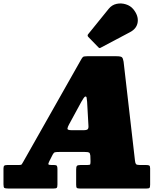

<svg xmlns="http://www.w3.org/2000/svg" viewBox="-70 -1083 942 1103"><path d="M-50 -24.5V-114.5Q-50 -126.5 -45.8 -130.8Q-41.5 -135 -28.5 -135H39Q52.5 -135 55.2 -139.5Q58 -144 63 -152.5L395.5 -740Q402 -752 407 -756Q412 -760 431.5 -760H598.5Q624 -760 630.5 -754Q637 -748 640 -728.5L705.5 -159.5Q707 -146 711.2 -140.5Q715.5 -135 734 -135H770Q782 -135 787.2 -132.2Q792.5 -129.5 792.5 -116V-23Q792.5 -8 789 -4Q785.5 0 771.5 0H389Q375 0 371.2 -3.8Q367.5 -7.5 367.5 -22V-108.5Q367.5 -124 371.5 -129.5Q375.5 -135 391.5 -135H430Q446.5 -135 448.2 -139Q450 -143 450 -157L449 -189Q447.5 -203.5 441.5 -206.8Q435.5 -210 417 -210H269.5Q251.5 -210 245 -208Q238.5 -206 232.5 -194.5L213 -156Q206.5 -143 208.2 -139Q210 -135 227.5 -135H241.5Q253.5 -135 256.8 -130Q260 -125 260 -112.5V-23.5Q260 -8 256 -4Q252 0 237.5 0H-21.5Q-39.5 0 -44.8 -3.2Q-50 -6.5 -50 -24.5ZM397.5 -498.5 326 -367Q318.5 -353.5 317.5 -344.2Q316.5 -335 342.5 -335H409.5Q429 -335 434.2 -341Q439.5 -347 438 -362.5L430.5 -498Q428.5 -512.5 427.8 -520.5Q427 -528.5 421.5 -528.5Q416.5 -528.5 410.5 -519.5Q404.5 -510.5 397.5 -498.5ZM696 -1030Q726 -993 721 -956Q716 -919 677.5 -898.5L509.5 -809.5Q504 -806 501 -807Q498 -808 494 -812.5L437.5 -870.5Q429 -879.5 438 -888.5L555 -1033Q573 -1055 599.8 -1060.8Q626.5 -1066.5 653 -1058.2Q679.5 -1050 696 -1030Z"/></svg>

Font: Besley* Narrow Fatface
Style: Italic
Weight: 900
Width: 4
Italic angle: -13°
Designer: Owen Earl
Foundry: indestructible type*
Version: Version 3.000; ttfautohint (v1.8.3)